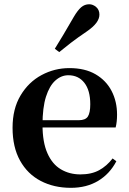

<svg xmlns="http://www.w3.org/2000/svg" viewBox="-20 -875 612 911"><path d="M316.2 16.2Q235.8 16.2 173.2 -16.5Q110.6 -49.1 75.1 -113Q39.6 -176.9 39.6 -268.8Q39.6 -358.8 77.6 -422.2Q115.5 -485.7 177.2 -518.8Q238.9 -551.9 309.4 -551.9Q383.1 -551.9 433.5 -522.5Q483.8 -493.1 509.6 -443.2Q535.4 -393.3 535.4 -330.9Q535.4 -296.1 528.7 -270.2H98.1V-304.6H353.4Q385.5 -304.6 396.9 -322.2Q408.3 -339.8 408.3 -380.4Q408.3 -446.3 380.2 -482.2Q352.1 -518 304.1 -518Q270.7 -518 242.6 -492.9Q214.6 -467.8 198.1 -416Q181.7 -364.1 181.7 -282.7Q181.7 -200.5 204.9 -148.2Q228 -95.8 268.8 -71.7Q309.5 -47.5 361.4 -47.5Q414.4 -47.5 450.9 -67.7Q487.3 -87.9 514.2 -123.2L532.1 -109.9Q500.6 -49.8 445.7 -16.8Q390.7 16.2 316.2 16.2ZM240.1 -643.7Q259.8 -675.4 280.3 -709.7Q300.9 -743.9 330 -794.7Q348.4 -826.1 365.1 -840.5Q381.8 -854.8 403.2 -854.8Q420.8 -854.8 436.3 -841.6Q451.7 -828.4 451.7 -805.7Q451.7 -786.2 437.1 -766.5Q422.5 -746.8 391.6 -725.6Q346.8 -695.3 317.1 -672.4Q287.5 -649.6 261 -627.8Z"/></svg>

Font: Noto Serif SC ExtraLight
Style: Regular
Weight: 200
Designer: Ryoko NISHIZUKA 西塚涼子 (kana & ideographs); Frank Grießhammer (Latin, Greek & Cyrillic); Wenlong ZHANG 张文龙 (bopomofo); San
Foundry: Adobe
Version: Version 2.002-H1;hotconv 1.1.0;makeotfexe 2.6.0